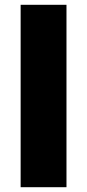

<svg xmlns="http://www.w3.org/2000/svg" viewBox="-20 -780 363 800"><path d="M257 0H66V-760H257Z"/></svg>

Font: Noto Sans Black
Style: Regular
Weight: 900
Designer: Monotype Design Team
Foundry: Monotype Imaging Inc.
Version: Version 2.007